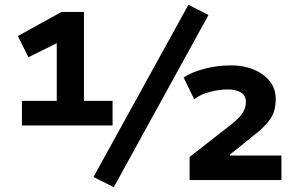

<svg xmlns="http://www.w3.org/2000/svg" viewBox="-20 -755 1253 805"><path d="M72 -229V-332H218V-586L261 -595L99 -515L55 -604L238 -705H332V-332H452V-229ZM457 30 372 -13 770 -735 854 -692ZM775 0V-97L943 -228Q978 -255 994.5 -277.5Q1011 -300 1011 -328Q1011 -354 990.5 -367Q970 -380 934 -380Q897 -380 857.5 -369Q818 -358 794 -339L750 -430Q784 -453 838.5 -467Q893 -481 948 -481Q1001 -481 1043.5 -463.5Q1086 -446 1111 -414.5Q1136 -383 1136 -340Q1136 -289 1113.5 -256.5Q1091 -224 1050 -192L944 -107V-103H1160V0Z"/></svg>

Font: Nunito Sans 6pt ExtraBold
Style: Regular
Weight: 800
Version: Version 3.101;gftools[0.9.27]